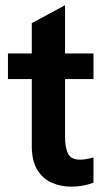

<svg xmlns="http://www.w3.org/2000/svg" viewBox="-20 -695 407 725"><path d="M248.6 9.8Q209.4 9.8 175.2 -5.2Q141 -20.2 120.5 -54.1Q100 -88 100 -144.6V-607.6L225.6 -675.4V-179.2Q225.6 -136.4 237.4 -114.2Q249.2 -92 282.6 -92Q292.6 -92 305.4 -94.2Q318.2 -96.4 333 -100.4V-5Q312.2 2.6 291.2 6.2Q270.2 9.8 248.6 9.8ZM10 -396.4V-493H333V-396.4Z"/></svg>

Font: Hanken Grotesk
Style: Regular
Weight: 400
Designer: Alfredo Marco Pradil
Foundry: Hanken Design Co.
Version: Version 3.013